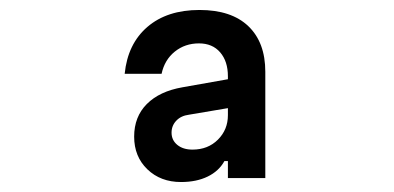

<svg xmlns="http://www.w3.org/2000/svg" viewBox="-20 -837 790 385"><path d="M343 -472Q302 -472 275.5 -497.5Q249 -523 249 -563Q249 -603 274.5 -628.5Q300 -654 346 -662L442 -679V-621L359 -607Q343 -605 333.5 -595Q324 -585 324 -571Q324 -556 335.5 -546.5Q347 -537 366 -537Q397 -537 417 -557Q437 -577 437 -606V-684Q437 -714 421.5 -732Q406 -750 379 -750Q351 -750 330.5 -733.5Q310 -717 304 -689H230Q236 -749 275.5 -783Q315 -817 380 -817Q444 -817 478 -784.5Q512 -752 512 -693V-480H437V-514H430Q419 -494 396.5 -483Q374 -472 343 -472Z"/></svg>

Font: Martian Mono SemiExpanded Light
Style: Regular
Weight: 300
Width: 6
Monospace: yes
Designer: Roman Shamin
Foundry: Evil Martians
Version: Version 0.930